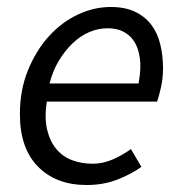

<svg xmlns="http://www.w3.org/2000/svg" viewBox="-20 -518 521 550"><path d="M37 -191Q37 -260 60 -316.5Q83 -373 119.5 -413.5Q156 -454 202.5 -476Q249 -498 297 -498Q338 -498 366.5 -484.5Q395 -471 413 -447.5Q431 -424 439 -391.5Q447 -359 447 -322Q447 -293 441 -267Q435 -241 430 -227H114Q107 -180 115 -146.5Q123 -113 141.5 -91Q160 -69 187 -59Q214 -49 246 -49Q275 -49 303.5 -61.5Q332 -74 355 -91L385 -40Q356 -19 316 -3.5Q276 12 228 12Q141 12 89 -40.5Q37 -93 37 -191ZM122 -279H377Q379 -291 380.5 -303Q382 -315 382 -329Q382 -350 377 -369.5Q372 -389 361 -404Q350 -419 332 -428Q314 -437 288 -437Q261 -437 235.5 -426Q210 -415 188 -394Q166 -373 148.5 -344Q131 -315 122 -279Z"/></svg>

Font: Matigon Symbol
Style: Regular
Weight: 400
Designer: Paul D. Hunt
Foundry: Adobe Systems Incorporated
Version: Version 2.021;PS 2.000;hotconv 1.0.86;makeotf.lib2.5.63406